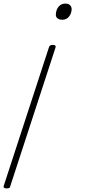

<svg xmlns="http://www.w3.org/2000/svg" viewBox="-90 -535 498 1069"><path d="M204 -285Q224 -285 219 -270L-32 499Q-34 509 -38.5 511.5Q-43 514 -54 514Q-74 514 -69 499L182 -270Q184 -278 189 -281.5Q194 -285 204 -285ZM273 -515Q290 -515 299 -507Q308 -499 309 -485Q308 -459 294 -442Q280 -425 257 -425Q240 -425 230 -433Q220 -441 221 -455Q222 -481 236.5 -498Q251 -515 273 -515Z"/></svg>

Font: Playwrite MX Thin
Style: Regular
Weight: 250
Designer: Veronika Burian, José Scaglione
Foundry: TypeTogether
Version: Version 1.002